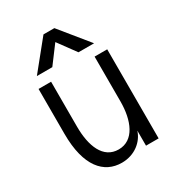

<svg xmlns="http://www.w3.org/2000/svg" viewBox="-184 -858 888 978"><g transform="rotate(-30 260.0 -369.0)"><path d="M424.8 -584 288.1 -752H224.1L88.9 -585H179.7L256.8 -688L333 -584ZM393.1 -523.9V-260.3C393.1 -148.9 354.5 -52.7 263.7 -52.7C172.9 -52.7 137.2 -146 137.2 -259.8V-523.9H63.5V-259.8C63.5 -68.4 139.6 14.2 244.1 14.2C321.3 14.2 376 -33.7 393.1 -88.4V0H467.3V-523.9Z"/></g></svg>

Font: Tuffy
Style: Regular
Weight: 500
Designer: Thatcher Ulrich, Karoly Barta and Michael Everson
Version: Version 001.270